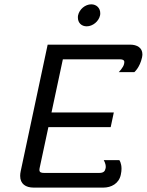

<svg xmlns="http://www.w3.org/2000/svg" viewBox="-20 -853 668 873"><path d="M435 -783.3C435.8 -786.7 435.8 -790 435.8 -793.3C435.8 -815.8 419.2 -833.3 395 -833.3C367.5 -833.3 340.8 -810.8 335 -783.3C334.2 -780 334.2 -776.7 334.2 -772.5C334.2 -750 350 -733.3 374.2 -733.3C401.7 -733.3 429.2 -755.8 435 -783.3ZM133.3 0H450C485.8 0 520.8 -18.3 529.2 -58.3C531.7 -69.2 532.5 -78.3 532.5 -85.8C532.5 -112.5 522.5 -125 522.5 -125H451.7C451.7 -125 460.8 -110 460.8 -95C460.8 -92.5 460.8 -90 460 -87.5C457.5 -75 451.7 -66.7 430.8 -66.7H180.8C165.8 -66.7 159.2 -70 159.2 -80.8C159.2 -84.2 160 -87.5 160.8 -91.7L200 -275H483.3L497.5 -341.7H214.2L265.8 -583.3H524.2C545 -583.3 547.5 -575 544.2 -562.5C540.8 -545.8 520 -525 520 -525H590.8C590.8 -525 615.8 -545.8 625.8 -591.7C626.7 -596.7 627.5 -601.7 627.5 -605.8C627.5 -635.8 603.3 -650 571.7 -650H196.7L74.2 -75C72.5 -67.5 71.7 -60 71.7 -53.3C71.7 -16.7 96.7 0 133.3 0Z"/></svg>

Font: BoonHome
Style: Book Oblique
Weight: 400
Italic angle: -12°
Designer: Sungsit Sawaiwan
Foundry: Sungsit Sawaiwan
Version: Version 0.2